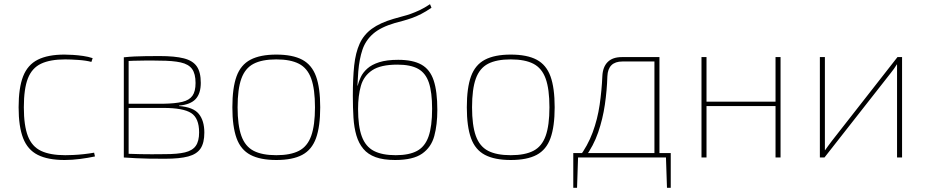

<svg xmlns="http://www.w3.org/2000/svg" viewBox="-20 -753 4427 918"><path d="M288 -492Q306 -492 329.5 -490.5Q353 -489 377.5 -485.5Q402 -482 423 -475L417 -457Q391 -464 353.5 -466.5Q316 -469 292 -469Q220 -469 176.5 -448.5Q133 -428 113.5 -378.5Q94 -329 94 -240Q94 -152 113.5 -102Q133 -52 176.5 -31.5Q220 -11 292 -11Q306 -11 330 -12Q354 -13 381 -16Q408 -19 430 -23L434 -5Q401 2 363 7Q325 12 289 12Q209 12 160.5 -12.5Q112 -37 90.5 -92.5Q69 -148 69 -240Q69 -333 90.5 -388Q112 -443 160.5 -467.5Q209 -492 288 -492Z M743 -485Q816 -485 859 -474Q902 -463 921 -435.5Q940 -408 940 -357Q940 -306 915.5 -279.5Q891 -253 836 -248V-246Q904 -241 930.5 -208.5Q957 -176 957 -119Q957 -70 939 -43Q921 -16 880 -5Q839 6 770 6Q724 6 691.5 5.5Q659 5 631.5 3.5Q604 2 572 0L584 -18Q603 -17 652.5 -16Q702 -15 769 -16Q829 -16 864.5 -24.5Q900 -33 916 -55.5Q932 -78 932 -120Q932 -188 894 -212.5Q856 -237 761 -237H583V-257H761Q818 -258 851.5 -266Q885 -274 900 -295Q915 -316 915 -356Q915 -400 898.5 -423Q882 -446 844 -454.5Q806 -463 743 -463Q705 -464 673 -463.5Q641 -463 618 -462.5Q595 -462 584 -461L572 -479Q600 -482 623.5 -483Q647 -484 675.5 -484.5Q704 -485 743 -485ZM595 -479V0H572V-479Z M1301 -492Q1379 -492 1425 -467.5Q1471 -443 1491 -388Q1511 -333 1511 -240Q1511 -148 1491 -92.5Q1471 -37 1425 -12.5Q1379 12 1301 12Q1224 12 1177.5 -12.5Q1131 -37 1111 -92.5Q1091 -148 1091 -240Q1091 -333 1111 -388Q1131 -443 1177.5 -467.5Q1224 -492 1301 -492ZM1301 -469Q1233 -469 1192.5 -448Q1152 -427 1134 -377Q1116 -327 1116 -240Q1116 -154 1134 -103.5Q1152 -53 1192.5 -32Q1233 -11 1301 -11Q1369 -11 1409.5 -32Q1450 -53 1468 -103.5Q1486 -154 1486 -240Q1486 -327 1468 -377Q1450 -427 1409.5 -448Q1369 -469 1301 -469Z M1869 12Q1813 12 1776 -1.5Q1739 -15 1717 -41.5Q1695 -68 1684 -105.5Q1673 -143 1670 -190.5Q1667 -238 1667 -295Q1667 -379 1673.5 -440Q1680 -501 1699.5 -544Q1719 -587 1758 -615.5Q1797 -644 1862 -663Q1885 -670 1905 -675Q1925 -680 1944.5 -687Q1964 -694 1986.5 -704.5Q2009 -715 2036 -733L2043 -716Q2017 -698 1993.5 -686Q1970 -674 1948.5 -666.5Q1927 -659 1907 -653.5Q1887 -648 1868 -643Q1800 -623 1764 -591.5Q1728 -560 1713 -515.5Q1698 -471 1693 -411Q1692 -395 1691 -378Q1690 -361 1689 -343H1690Q1695 -363 1705 -384.5Q1715 -406 1736 -425Q1757 -444 1793 -455.5Q1829 -467 1884 -467Q1954 -467 1995 -444Q2036 -421 2053.5 -368.5Q2071 -316 2071 -227Q2071 -157 2056.5 -103Q2042 -49 1998.5 -18.5Q1955 12 1869 12ZM1872 -11Q1936 -11 1974 -31.5Q2012 -52 2029 -100.5Q2046 -149 2046 -233Q2046 -312 2030.5 -358Q2015 -404 1979 -424Q1943 -444 1880 -444Q1800 -444 1759.5 -417Q1719 -390 1705.5 -342.5Q1692 -295 1692 -232Q1692 -149 1710 -100.5Q1728 -52 1767.5 -31.5Q1807 -11 1872 -11Z M2422 -492Q2500 -492 2546 -467.5Q2592 -443 2612 -388Q2632 -333 2632 -240Q2632 -148 2612 -92.5Q2592 -37 2546 -12.5Q2500 12 2422 12Q2345 12 2298.5 -12.5Q2252 -37 2232 -92.5Q2212 -148 2212 -240Q2212 -333 2232 -388Q2252 -443 2298.5 -467.5Q2345 -492 2422 -492ZM2422 -469Q2354 -469 2313.5 -448Q2273 -427 2255 -377Q2237 -327 2237 -240Q2237 -154 2255 -103.5Q2273 -53 2313.5 -32Q2354 -11 2422 -11Q2490 -11 2530.5 -32Q2571 -53 2589 -103.5Q2607 -154 2607 -240Q2607 -327 2589 -377Q2571 -427 2530.5 -448Q2490 -469 2422 -469Z M3121 -480V-459H2956Q2887 -459 2884 -388Q2882 -321 2872 -252.5Q2862 -184 2840 -120Q2818 -56 2777 0H2748Q2790 -56 2813.5 -119.5Q2837 -183 2847 -251.5Q2857 -320 2860 -389Q2862 -433 2885.5 -456.5Q2909 -480 2953 -480ZM2744 -5 2739 145H2721V-5ZM3187 -21V0H2721V-21ZM3187 -5V145H3169L3164 -5ZM3133 -480V0H3109V-480Z M3358 -480V0H3334V-480ZM3697 -267V-246H3352V-267ZM3712 -480V0H3688V-480Z M4293 -480V0H4269V-393Q4269 -406 4269 -419Q4269 -432 4269 -445H4268Q4262 -435 4254.5 -424.5Q4247 -414 4239 -404L3922 0H3900V-480H3924V-91Q3924 -77 3924 -63Q3924 -49 3924 -35H3925Q3933 -46 3941.5 -58Q3950 -70 3958 -80L4271 -480Z"/></svg>

Font: Exo 2 Thin
Style: Regular
Weight: 250
Designer: Natanael Gama
Foundry: Natanael Gama
Version: Version 2.010